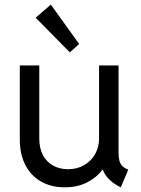

<svg xmlns="http://www.w3.org/2000/svg" viewBox="-20 -800 610 828"><path d="M65.4 -198.2V-517.6H149.4V-202.1Q149.4 -159.7 165.8 -129.9Q182.1 -100.1 210.2 -85.2Q238.3 -70.3 273.4 -70.3Q312.5 -70.3 343 -87.9Q373.5 -105.5 390.4 -135.7Q407.2 -166 407.2 -202.1V-517.6H491.2V-146.5Q491.2 -122.6 494.6 -108.2Q498 -93.8 507.1 -84.5Q516.1 -75.2 533.2 -68.4L501 7.8Q471.2 -6.3 450.7 -26.6Q430.2 -46.9 423.8 -68.4H421.9Q396.5 -34.2 355.2 -13.2Q314 7.8 258.8 7.8Q201.2 7.8 157.5 -16.8Q113.8 -41.5 89.6 -87.9Q65.4 -134.3 65.4 -198.2ZM133.8 -723.6 199.2 -780.3 321.3 -610.4 281.2 -574.2Z"/></svg>

Font: Reddit Sans Strawberry
Style: Regular
Weight: 400
Designer: Stephen Hutchings
Foundry: Reddit
Version: Version 1.013